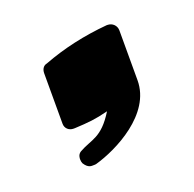

<svg xmlns="http://www.w3.org/2000/svg" viewBox="-58 -215 349 346"><g transform="rotate(-20 116.5 -41.5)"><path d="M73.7 72.8C115.7 61 195.3 21.5 195.3 -43.5V-139.2C195.3 -148.4 188 -155.8 178.2 -155.8H176.8C132.3 -151.9 90.8 -142.6 52.2 -127.9C44.9 -126.5 41.5 -120.1 41.5 -112.8V-17.6V-16.1C41.5 -6.8 48.8 -1 57.1 -1H59.6C86.9 -2.4 99.1 -3.4 124.5 -9.8C98.6 32.2 80.6 27.8 55.7 42C49.3 45.9 49.3 52.7 49.3 55.2C49.3 58.1 49.8 60.5 50.8 63C58.1 74.7 64.9 73.2 68.8 73.2C70.8 73.2 72.3 73.2 73.7 72.8Z"/></g></svg>

Font: QTS-Omar 
Style: Regular
Weight: 400
Designer: Mohammed Abd El khaliq
Foundry: QafType Studio
Version: Version 1.001